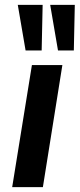

<svg xmlns="http://www.w3.org/2000/svg" viewBox="-20 -768 327 788"><path d="M30 0 111 -501H236L156 0ZM218 -561 186 -748H287L283 -561ZM85 -561 53 -748H155L151 -561Z"/></svg>

Font: Nunito Sans 7pt Condensed
Style: Bold Italic
Weight: 700
Width: 3
Italic angle: -9°
Designer: Vernon Adams
Foundry: Vernon Adams
Version: Version 3.101;gftools[0.9.27]